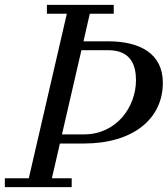

<svg xmlns="http://www.w3.org/2000/svg" viewBox="-45 -770 690 790"><path d="M-25 -36.5V0H250V-36.5H168.5L201.5 -179.5H300C501 -179.5 625 -279.5 625 -429.5C625 -549.5 531 -600 400 -600H298.5L324.5 -713.5H423V-750H148V-713.5H230L73.5 -36.5ZM400 -563.5C495.5 -563.5 514.5 -499 514.5 -440C514.5 -331 435.5 -217 300 -217H210L290 -563.5Z"/></svg>

Font: Bodoni* 06pt
Style: Italic
Weight: 400
Italic angle: -13°
Version: Version 2.3